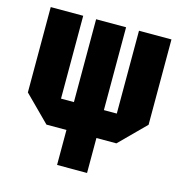

<svg xmlns="http://www.w3.org/2000/svg" viewBox="-104 -796 850 891"><g transform="rotate(15 321.0 -350.0)"><path d="M153 -168 31 -290V-700H187V-302H249V-700H393V-302H455V-700H611V-290L489 -168H393V0H249V-168Z"/></g></svg>

Font: Tektur Condensed
Style: Bold
Weight: 700
Width: 3
Designer: Adam Jagosz
Foundry: Adam Jagosz
Version: Version 1.005;gftools[0.9.30]